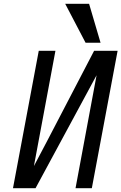

<svg xmlns="http://www.w3.org/2000/svg" viewBox="-20 -993 640 1013"><path d="M378.5 0 489.5 -596 167.5 0H48.5L184.5 -725H272.5L159 -117L225.5 -243L476.5 -725H600.5L464.5 0ZM324 -973H450L510.5 -767.5H431.5Z"/></svg>

Font: JuliaMono Italic
Style: Regular
Weight: 400
Italic angle: -9°
Monospace: yes
Designer: cormullion
Foundry: corm
Version: Version 0.049; ttfautohint (v1.8.4)